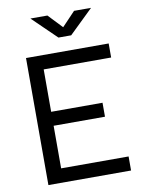

<svg xmlns="http://www.w3.org/2000/svg" viewBox="-97 -965 779 1032"><g transform="rotate(-10 293.0 -449.0)"><path d="M82 0V-693.4H533.2V-616.7H165V-385.3H445.3V-309.1H165V-76.7H533.2V0ZM272.9 -771.5 142.1 -898.4H234.9L307.6 -821.8L380.4 -898.4H473.1L342.3 -771.5Z"/></g></svg>

Font: CaskaydiaMono NF SemiLight
Style: Regular
Weight: 350
Designer: Aaron Bell
Foundry: Saja Typeworks
Version: Version 2111.001; ttfautohint (v1.8.4);Nerd Fonts 3.1.1